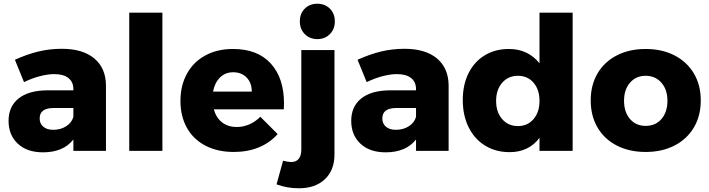

<svg xmlns="http://www.w3.org/2000/svg" viewBox="-20 -810 3806 1031"><path d="M549 -352V0H374V-61Q320 8 211 8Q125 8 75.5 -38.5Q26 -85 26 -161Q26 -238 79.5 -281Q133 -324 233 -325H374V-331Q374 -370 347.5 -391Q321 -412 271 -412Q237 -412 194.5 -401Q152 -390 109 -369L60 -489Q126 -519 186.5 -533.5Q247 -548 312 -548Q424 -548 486 -496.5Q548 -445 549 -352ZM374 -183V-230H268Q193 -230 193 -174Q193 -146 212.5 -129.5Q232 -113 266 -113Q306 -113 336 -132.5Q366 -152 374 -183Z M674 -742H852V0H674Z M1505 -255Q1505 -234 1504 -223H1128Q1141 -177 1173 -152.5Q1205 -128 1251 -128Q1286 -128 1318.5 -142Q1351 -156 1378 -183L1471 -90Q1429 -43 1369.5 -18.5Q1310 6 1235 6Q1148 6 1083 -28Q1018 -62 983.5 -124Q949 -186 949 -268Q949 -351 984 -414.5Q1019 -478 1083 -512.5Q1147 -547 1231 -547Q1363 -547 1434 -469Q1505 -391 1505 -255ZM1332 -318Q1332 -365 1304.5 -393.5Q1277 -422 1232 -422Q1190 -422 1161.5 -394Q1133 -366 1124 -318Z M1544 60Q1570 60 1584 43Q1598 26 1598 -7V-541H1776V20Q1776 104 1724.5 152.5Q1673 201 1585 201Q1522 201 1465 180L1500 53Q1526 60 1544 60ZM1778 -695Q1778 -654 1751.5 -627Q1725 -600 1684 -600Q1643 -600 1616.5 -627Q1590 -654 1590 -695Q1590 -737 1616.5 -763.5Q1643 -790 1684 -790Q1725 -790 1751.5 -763.5Q1778 -737 1778 -695Z M2389 -352V0H2214V-61Q2160 8 2051 8Q1965 8 1915.5 -38.5Q1866 -85 1866 -161Q1866 -238 1919.5 -281Q1973 -324 2073 -325H2214V-331Q2214 -370 2187.5 -391Q2161 -412 2111 -412Q2077 -412 2034.5 -401Q1992 -390 1949 -369L1900 -489Q1966 -519 2026.5 -533.5Q2087 -548 2152 -548Q2264 -548 2326 -496.5Q2388 -445 2389 -352ZM2214 -183V-230H2108Q2033 -230 2033 -174Q2033 -146 2052.5 -129.5Q2072 -113 2106 -113Q2146 -113 2176 -132.5Q2206 -152 2214 -183Z M3055 -742V0H2877V-70Q2849 -32 2808.5 -12.5Q2768 7 2717 7Q2642 7 2585 -28Q2528 -63 2496.5 -126.5Q2465 -190 2465 -273Q2465 -355 2496 -417Q2527 -479 2583 -513Q2639 -547 2713 -547Q2765 -547 2806.5 -527Q2848 -507 2877 -470V-742ZM2877 -268Q2877 -329 2845 -366Q2813 -403 2761 -403Q2709 -403 2676.5 -365.5Q2644 -328 2644 -268Q2644 -208 2676.5 -170.5Q2709 -133 2761 -133Q2813 -133 2845 -170.5Q2877 -208 2877 -268Z M3743 -271Q3743 -188 3706 -125.5Q3669 -63 3602 -28.5Q3535 6 3447 6Q3359 6 3292 -28.5Q3225 -63 3188.5 -125.5Q3152 -188 3152 -271Q3152 -353 3188.5 -415.5Q3225 -478 3292 -512.5Q3359 -547 3447 -547Q3535 -547 3602 -512.5Q3669 -478 3706 -415.5Q3743 -353 3743 -271ZM3331 -269Q3331 -208 3363 -171Q3395 -134 3447 -134Q3500 -134 3532 -171Q3564 -208 3564 -269Q3564 -329 3531.5 -366Q3499 -403 3447 -403Q3395 -403 3363 -366Q3331 -329 3331 -269Z"/></svg>

Font: Montserrat V1
Style: Bold
Weight: 700
Designer: Julieta Ulanovsky
Foundry: Julieta Ulanovsky
Version: Version 6.001